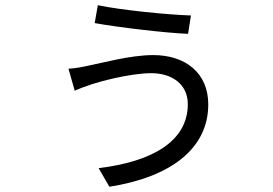

<svg xmlns="http://www.w3.org/2000/svg" viewBox="-20 -656 1040 732"><path d="M341 -568C428 -552 615 -530 697 -527L708 -597C618 -600 446 -617 353 -636ZM696 -259C696 -115 556 -39 356 -15L397 56C632 19 774 -90 774 -258C774 -378 687 -446 564 -446C477 -446 370 -416 314 -405C291 -400 264 -395 241 -394L265 -310C340 -345 480 -377 557 -377C634 -377 696 -336 696 -259Z"/></svg>

Font: Spoqa Han Sans Neo Regular
Style: Regular
Weight: 400
Designer: [Spoqa Han Sans Neo] Dong-huui Kim  Younghwa Kang  Yujin Lee  [Noto Sans] Ryoko NISHIZUKA  (kana & ideographs); Paul D. 
Foundry: Spoqa (http://www.spoqa-han-sans.com)
Version: Version 1.000